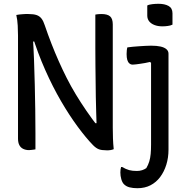

<svg xmlns="http://www.w3.org/2000/svg" viewBox="-20 -783 990 1013"><path d="M167 5Q163 6 157.5 6.5Q152 7 145.5 8Q139 9 133 9Q116 9 102.5 2.5Q89 -4 82 -17.5Q75 -31 75 -52Q75 -120 75 -188Q75 -256 75 -324Q75 -392 75 -460Q75 -528 75 -596Q75 -618 73.5 -648Q72 -678 66 -704Q74 -706 82 -706.5Q90 -707 98 -708Q106 -709 114 -709Q122 -709 130 -709Q157 -709 173 -703.5Q189 -698 199 -685Q209 -672 216 -650Q233 -600 251.5 -552.5Q270 -505 290 -460Q310 -415 332 -371.5Q354 -328 380 -285Q406 -242 435.5 -199Q465 -156 499 -112L461 -133H512L490 -109Q489 -150 487.5 -191Q486 -232 485.5 -272.5Q485 -313 484.5 -354.5Q484 -396 483.5 -439.5Q483 -483 483 -530Q483 -547 483 -565Q483 -583 483 -600.5Q483 -618 483 -635.5Q483 -653 483 -670.5Q483 -688 483 -706Q488 -707 492 -707.5Q496 -708 502 -708.5Q508 -709 515 -709Q547 -709 561 -696.5Q575 -684 575 -654Q575 -610 575 -564.5Q575 -519 575 -473.5Q575 -428 575 -382.5Q575 -337 575 -291.5Q575 -246 575 -200.5Q575 -155 575 -109Q575 -81 576 -52.5Q577 -24 580 4Q576 6 571.5 7Q567 8 562 9Q557 10 552 10Q547 10 541 10Q516 10 501.5 4.5Q487 -1 471 -17Q434 -55 390 -114.5Q346 -174 302 -249.5Q258 -325 218.5 -414Q179 -503 149 -600L181 -564H136L153 -595Q157 -532 159.5 -467Q162 -402 163.5 -335.5Q165 -269 166 -205Q167 -141 167 -80Q167 -58 167 -37Q167 -16 167 5ZM777 -542Q807 -542 827 -537.5Q847 -533 858 -523.5Q869 -514 869 -500Q869 -447 869 -398.5Q869 -350 869 -302Q869 -254 869 -205Q869 -156 869 -104Q869 -52 869 7Q869 49 857.5 86Q846 123 825 151Q804 179 774 194.5Q744 210 705 210Q682 210 664 205.5Q646 201 634 189Q625 180 620 162.5Q615 145 615 127Q615 118 616 111Q617 104 619 98H624Q645 110 661.5 114.5Q678 119 702 119Q717 119 729.5 115Q742 111 752 104Q762 87 767.5 69Q773 51 775 29Q777 7 777 -20Q777 -79 777 -132Q777 -185 777 -236Q777 -287 777 -340Q777 -393 777 -452L771 -456Q758 -453 745 -450.5Q732 -448 720 -446.5Q708 -445 698 -443.5Q688 -442 680 -442Q670 -442 662.5 -448.5Q655 -455 651.5 -467Q648 -479 648 -498Q648 -508 649 -517.5Q650 -527 652 -533Q667 -535 682.5 -536.5Q698 -538 714.5 -539Q731 -540 746.5 -541Q762 -542 777 -542ZM757 -754Q762 -757 769 -758.5Q776 -760 783.5 -761Q791 -762 799.5 -762.5Q808 -763 816 -763Q849 -763 869.5 -751.5Q890 -740 890 -713V-653Q884 -650 878 -648.5Q872 -647 865 -646Q858 -645 851 -644.5Q844 -644 836 -644Q813 -644 795 -651Q777 -658 767 -670.5Q757 -683 757 -701Z"/></svg>

Font: Recursive Casual
Style: Regular
Weight: 400
Version: Version 1.047